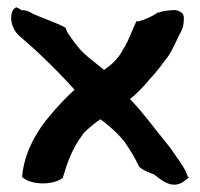

<svg xmlns="http://www.w3.org/2000/svg" viewBox="-20 -506 556 533"><path d="M17 -480C5 -460 11 -427 33 -407C45 -396 60 -384 75 -370C114 -334 151 -297 187 -257C167 -239 141 -212 122 -189C80 -141 52 -88 43 -30V-27C43 -26 40 -18 43 -11L44 -14L46 -11C72 8 128 8 154 -12L158 -24C160 -30 163 -42 169 -57C180 -87 194 -112 212 -136C227 -152 248 -168 259 -175C276 -162 303 -141 326 -112C343 -87 355 -68 367 -41L368 -43L369 -41C378 -33 391 -28 407 -22C420 -14 458 28 496 -7L505 -14L501 -16C495 -37 480 -56 471 -69C465 -77 458 -89 450 -99L438 -114C404 -155 382 -188 341 -231C356 -243 377 -263 399 -290C414 -305 434 -333 447 -350C458 -366 468 -389 477 -408C483 -418 490 -431 490 -448C493 -468 483 -475 467 -478H461C448 -477 431 -476 421 -471L419 -472C403 -460 381 -451 362 -446L359 -448C346 -420 338 -397 326 -375V-374L325 -375C307 -338 284 -323 269 -312C254 -325 227 -343 204 -367C190 -383 179 -398 166 -418L162 -429C140 -442 96 -456 69 -469C61 -475 50 -478 38 -478L37 -480L25 -486Z"/></svg>

Font: Vapor
Style: ExBd
Weight: 800
Foundry: Cannot Into Space Fonts
Version: Version 0.179